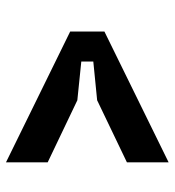

<svg xmlns="http://www.w3.org/2000/svg" viewBox="9 -623 582 640"><g transform="rotate(90 300.0 -303.0)"><path d="M85 -360 521 -574V-435L314.2 -335.8L185 -323V-283L314.2 -269.8L521 -171V-32L85 -246Z"/></g></svg>

Font: Fliege Mono Thin
Style: Regular
Weight: 100
Version: Version 0.020;Glyphs 3.3 (3306)